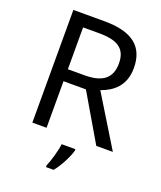

<svg xmlns="http://www.w3.org/2000/svg" viewBox="-167 -818 956 1143"><g transform="rotate(20 311.0 -246.5)"><path d="M294 -714H97V0H187V-295H329L502 0H607L411 -320C483 -345 554 -397 554 -511C554 -647 471 -714 294 -714ZM289 -636C406 -636 461 -600 461 -507C461 -417 410 -371 294 -371H187V-636ZM392 70V61H305C300 104 279 176 264 209V221H312C348 178 383 106 392 70Z"/></g></svg>

Font: Noto Sans Psalter Pahlavi
Style: Regular
Weight: 400
Designer: Monotype Design Team
Foundry: Monotype Imaging Inc.
Version: Version 2.002